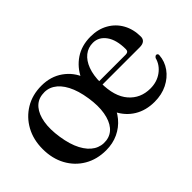

<svg xmlns="http://www.w3.org/2000/svg" viewBox="-72 -737 1014 1014"><g transform="rotate(-45 435.0 -230.0)"><path d="M307.5 -25.5Q344.5 -30.5 368 -58.8Q391.5 -87 400 -135.8Q408.5 -184.5 398.5 -249Q388.5 -315 365.5 -358.8Q342.5 -402.5 310.2 -422Q278 -441.5 239 -436Q202 -431.5 178 -403Q154 -374.5 145.8 -326Q137.5 -277.5 147.5 -213Q157.5 -147 180.5 -103.5Q203.5 -60 236 -40.2Q268.5 -20.5 307.5 -25.5ZM269.5 -472.5Q338.5 -472.5 389 -436.8Q439.5 -401 460.5 -343.5L473 -142Q460 -96.5 431.2 -62Q402.5 -27.5 361.5 -8.2Q320.5 11 270.5 11Q202 11 149.5 -19.8Q97 -50.5 67.2 -105.2Q37.5 -160 37.5 -231Q37.5 -301 67.2 -355.2Q97 -409.5 149.2 -441Q201.5 -472.5 269.5 -472.5ZM824.5 -284Q824.5 -267 813.2 -257.8Q802 -248.5 780 -248.5H472V-273.5H700Q721.5 -273.5 721.5 -293Q721.5 -363 693.5 -401.8Q665.5 -440.5 622 -440.5Q586 -440.5 559 -419Q532 -397.5 517 -357.5Q502 -317.5 502 -260.5Q502 -159.5 547.5 -107Q593 -54.5 666.5 -54.5Q716 -54.5 752.2 -81Q788.5 -107.5 799.5 -149Q806.5 -159 813.5 -159Q818.5 -158.5 821.5 -155.2Q824.5 -152 824 -146Q821 -102 795.5 -66.5Q770 -31 728 -10Q686 11 632.5 11Q568 11 520 -18.2Q472 -47.5 445.8 -100.5Q419.5 -153.5 419.5 -224Q419.5 -295.5 446 -351.5Q472.5 -407.5 521 -440Q569.5 -472.5 636.5 -472.5Q692.5 -472.5 735 -448.2Q777.5 -424 801 -381.5Q824.5 -339 824.5 -284Z"/></g></svg>

Font: Fraunces 48pt
Style: Regular
Weight: 400
Version: Version 1.000;[b76b70a41]